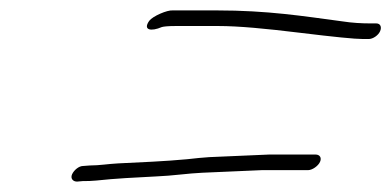

<svg xmlns="http://www.w3.org/2000/svg" viewBox="-20 -479 752 369"><path d="M595.1 -168C598.6 -176 594.5 -182 586.5 -182H497.5L382 -177C369.6 -176 355.3 -175 339.7 -173C297.4 -169 248.8 -167 207.2 -165C187.9 -164 170.9 -161 152.9 -161L139.6 -160C131.6 -160 122.1 -152 118.5 -144C115 -136 120.1 -130 128.1 -130L139.4 -131C147.4 -131 155.4 -131 164.7 -132C201 -136 242.6 -138 281.3 -140C309.6 -141 343.2 -146 368.5 -147L483.1 -152H572.1C580.1 -152 591.6 -160 595.1 -168ZM710.5 -419C714 -427 711.2 -434 703.2 -434H692.2C675.2 -434 656.5 -435 637.5 -438C562.6 -448 495.1 -459 396.1 -459H339.1H312.1C301.4 -460 273.6 -448 266.8 -439C254.1 -421 270.2 -418 291 -427C294.3 -428 302.6 -429 317.6 -429H399.6C438.6 -429 491.1 -424 556.5 -416C622 -408 661.7 -404 677.7 -404H688.7C696.7 -404 707 -411 710.5 -419Z"/></svg>

Font: MewTooHand
Style: UltIta
Weight: 400
Designer: Mew Too, Robert Jablonski
Version: Version 0.77